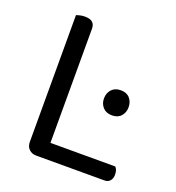

<svg xmlns="http://www.w3.org/2000/svg" viewBox="-115 -706 732 799"><g transform="rotate(20 250.5 -306.5)"><path d="M133 0Q114 0 101.5 -12Q89 -24 89 -44V-606Q94 -608 104.5 -610.5Q115 -613 127 -613Q171 -613 171 -576V-70H458Q469 -59 469 -37Q469 -20 460 -10Q451 0 436 0ZM317 -320Q317 -344 331.5 -360Q346 -376 372 -376Q398 -376 412 -360Q426 -344 426 -320Q426 -297 412 -281Q398 -265 372 -265Q346 -265 331.5 -281Q317 -297 317 -320Z"/></g></svg>

Font: Baloo Da 2
Style: Regular
Weight: 400
Designer: Noopur Datye, Sulekha Rajkumar and Ek Type
Foundry: Ek Type
Version: Version 1.640;hotconv 1.0.111;makeotfexe 2.5.65597; ttfautoh